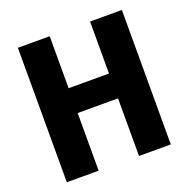

<svg xmlns="http://www.w3.org/2000/svg" viewBox="-124 -812 914 930"><g transform="rotate(-20 333.0 -346.5)"><path d="M437 -297H229V0H65V-693H229V-425H437V-693H601V0H437Z"/></g></svg>

Font: Fira Sans BGR
Style: Bold
Weight: 700
Designer: bBox Type GmbH & Carrois Corporate GbR & Edenspiekermann AG
Foundry: bBox Type GmbH & Carrois Corporate GbR & Edenspiekermann AG
Version: Version 4.301